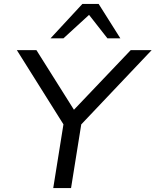

<svg xmlns="http://www.w3.org/2000/svg" viewBox="-20 -961 795 981"><path d="M252 0 310 -362 319 -302 66 -705H166L363 -392H350L648 -705H755L373 -302L401 -362L343 0ZM238 -765 401 -941H484L595 -765H529L435 -885L304 -765Z"/></svg>

Font: Nunito Sans 10pt SemiExpanded
Style: Italic
Weight: 400
Width: 6
Italic angle: -9°
Designer: Vernon Adams
Foundry: Vernon Adams
Version: Version 3.101;gftools[0.9.27]